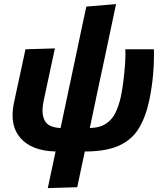

<svg xmlns="http://www.w3.org/2000/svg" viewBox="-20 -746 809 962"><path d="M219.5 196.5Q229 150.5 238.5 107Q248 63 258.5 13Q139 10 82.5 -54.5Q43 -100 43 -168.5Q43 -197.5 50 -231Q54.5 -252.5 58.5 -271.2Q62.5 -290 66.5 -308.5Q79 -365.5 88.5 -409.5Q97.5 -453 107.5 -499L255 -503.5Q237.5 -422.5 223 -354.5Q208.5 -286.5 198.5 -239.5Q193 -214 193 -193Q193 -163.5 203.5 -143Q221 -107.5 283.5 -104.5L356.5 -449Q370 -512.5 379.5 -558Q389 -603.5 396.8 -640Q404.5 -676.5 412.5 -713L561.5 -725.5Q546 -651 531.5 -583.5Q517 -516 502.5 -446.5Q487.5 -376.5 470 -295L430 -104.5Q482 -106 513 -127.5Q544 -149 560.2 -184.5Q576.5 -220 586 -263.5Q593 -298 598.2 -340Q603.5 -382 606.5 -423.5Q608.5 -453 608.5 -479Q608.5 -489.5 608 -499H751Q751.5 -485 751.5 -469.5Q751.5 -427.5 747.5 -377Q741.5 -307.5 727.5 -241.5Q709.5 -158 674.5 -101.2Q639.5 -44.5 575 -15.8Q510.5 13 405 13Q395 59.5 385.8 102.5Q376.5 145.5 367 192Z"/></svg>

Font: Heraclito
Style: Bold Italic
Weight: 700
Italic angle: -12°
Designer: Kostas Bartsokas (font) & Cristiano Sobral (main changes)
Foundry: Kostas Bartsokas (font) & Cristiano Sobral (main changes)
Version: Version 1.00;July 8, 2020;FontCreator 13.0.0.2655 64-bit